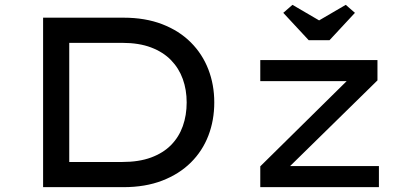

<svg xmlns="http://www.w3.org/2000/svg" viewBox="-20 -773 1670 793"><path d="M158 0V-700H490Q580 -700 650 -673Q720 -646 768 -598Q816 -550 840.5 -486.5Q865 -423 865 -350Q865 -276 840.5 -212.5Q816 -149 768 -101.5Q720 -54 650 -27Q580 0 490 0ZM266 -93 263 -104H485Q554 -104 604 -122.5Q654 -141 686.5 -174Q719 -207 735 -252Q751 -297 751 -350Q751 -402 735 -446.5Q719 -491 686.5 -524.5Q654 -558 604 -577Q554 -596 485 -596H260L266 -605ZM1055 0V-86L1422 -448L1434 -438H1055V-525H1539V-441L1175 -84L1160 -87H1545V0ZM1255 -607 1150 -720 1188 -753 1313 -680H1283L1408 -753L1446 -720L1341 -607Z"/></svg>

Font: Lexend Peta
Style: Regular
Weight: 400
Designer: Bonnie Shaver-Troup, Thomas Jockin
Foundry: Lexend
Version: Version 1.007